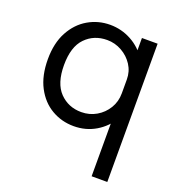

<svg xmlns="http://www.w3.org/2000/svg" viewBox="-136 -649 901 978"><g transform="rotate(20 314.0 -160.0)"><path d="M295.5 10Q230 10 175.5 -21.8Q121 -53.5 88.5 -115.2Q56 -177 56 -266Q56 -353.5 89 -414.5Q122 -475.5 176.5 -507.2Q231 -539 295.5 -539Q357 -539 410.8 -509.8Q464.5 -480.5 497.5 -428.5Q530.5 -376.5 530.5 -308Q530.5 -306.5 530.5 -305Q530.5 -303.5 530.5 -302L469.5 -299.5Q469.5 -301 469.5 -302.8Q469.5 -304.5 469.5 -306Q469.5 -349.5 446.8 -384.5Q424 -419.5 387 -440.2Q350 -461 307.5 -461Q236.5 -461 190 -413.2Q143.5 -365.5 143.5 -266Q143.5 -167 190.2 -118.8Q237 -70.5 307.5 -70.5Q352 -70.5 388.8 -92Q425.5 -113.5 447.5 -149.8Q469.5 -186 469.5 -231L530.5 -229.5Q530.5 -161.5 499 -107.2Q467.5 -53 414.2 -21.5Q361 10 295.5 10ZM469.5 218.5V-531H554.5V218.5Z"/></g></svg>

Font: Epilogue
Style: Regular
Weight: 400
Designer: Tyler Finck
Foundry: Etcetera Type Co
Version: Version 2.112